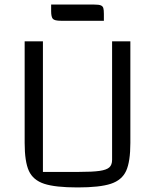

<svg xmlns="http://www.w3.org/2000/svg" viewBox="-20 -806 679 841"><path d="M88 -180V-625H168V-53H325Q386 -53 416.5 -57.5Q447 -62 459 -73Q471 -84 471 -106V-625H551V-180Q551 -98 532.5 -57.5Q514 -17 465.5 -1Q417 15 320 15Q222 15 173.5 -1Q125 -17 106.5 -57.5Q88 -98 88 -180ZM204 -757V-786H393Q413 -786 421.5 -782.5Q430 -779 432.5 -771Q435 -763 435 -745V-715H247Q219 -715 211.5 -723.5Q204 -732 204 -757Z"/></svg>

Font: Changa Light
Style: Regular
Weight: 300
Designer: Eduardo Rodriguez Tunni
Foundry: Eduardo Rodriguez Tunni
Version: Version 2.002; ttfautohint (v1.5) -l 8 -r 50 -G 110 -x 14 -H